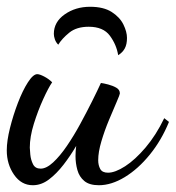

<svg xmlns="http://www.w3.org/2000/svg" viewBox="-21 -517 519 567"><path d="M76 30Q42 30 20.5 -1Q-1 -32 -1 -73Q-1 -101 8.5 -139Q18 -177 32 -213.5Q46 -250 61.5 -274Q77 -298 89 -298Q96 -298 109.5 -291Q123 -284 133 -274Q122 -258 106.5 -224Q91 -190 79 -151.5Q67 -113 67 -81Q67 -76 68.5 -60.5Q70 -45 76.5 -32Q83 -19 99 -19Q116 -19 136 -37.5Q156 -56 176.5 -86Q197 -116 216 -151Q235 -186 251 -218Q267 -250 277 -272Q285 -271 298.5 -267.5Q312 -264 322.5 -258Q333 -252 333 -241Q333 -238 323.5 -216Q314 -194 301 -163Q288 -132 278.5 -100Q269 -68 269 -44Q269 -29 275 -18Q281 -7 298 -7Q319 -7 348.5 -26Q378 -45 409 -81.5Q440 -118 464 -168L478 -157Q456 -103 421.5 -60.5Q387 -18 347.5 6Q308 30 271 30Q243 30 228 17.5Q213 5 207.5 -15Q202 -35 202 -56Q202 -63 202.5 -71Q203 -79 204 -86Q187 -57 166.5 -30.5Q146 -4 123.5 13Q101 30 76 30ZM328 -354Q323 -385 303.5 -411.5Q284 -438 241 -438Q205 -438 183.5 -420.5Q162 -403 151 -385Q144 -392 141 -401Q138 -410 138 -417Q138 -452 170 -474.5Q202 -497 245 -497Q285 -497 309 -481.5Q333 -466 343.5 -444.5Q354 -423 354 -405Q354 -386 347.5 -374Q341 -362 328 -354Z"/></svg>

Font: Dancing Script SemiBold
Style: Regular
Weight: 600
Designer: Pablo Impallari
Foundry: Pablo Impallari
Version: Version 2.001